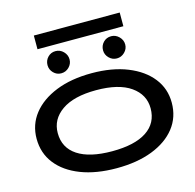

<svg xmlns="http://www.w3.org/2000/svg" viewBox="-133 -1097 1266 1246"><g transform="rotate(-15 500.0 -474.5)"><path d="M500 11Q362 11 260 -28.5Q158 -68 102 -139.5Q46 -211 46 -308Q46 -402 102 -473.5Q158 -545 260 -586Q362 -627 500 -627Q638 -627 740 -586Q842 -545 898 -473.5Q954 -402 954 -308Q954 -211 898 -139.5Q842 -68 740 -28.5Q638 11 500 11ZM500 -103Q652 -103 732 -156Q812 -209 812 -308Q812 -400 732 -456.5Q652 -513 500 -513Q349 -513 268.5 -456.5Q188 -400 188 -308Q188 -209 268.5 -156Q349 -103 500 -103ZM311 -677Q281 -677 259.5 -699Q238 -721 238 -751Q238 -782 259 -804Q280 -826 311 -826Q342 -826 364 -803.5Q386 -781 386 -751Q386 -721 364 -699Q342 -677 311 -677ZM685 -677Q655 -677 633 -699Q611 -721 611 -751Q611 -782 632 -804Q653 -826 685 -826Q715 -826 737.5 -803.5Q760 -781 760 -751Q760 -721 737.5 -699Q715 -677 685 -677ZM202 -868V-960H779V-868Z"/></g></svg>

Font: Inconsolata UltraExpanded ExtraBold
Style: Regular
Weight: 800
Width: 9
Monospace: yes
Designer: Raph Levien, Cyreal, Brenton Simpson
Foundry: Raph Levien, Cyreal, Google
Version: Version 3.001; ttfautohint (v1.8.2.53-6de2)